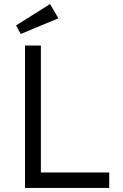

<svg xmlns="http://www.w3.org/2000/svg" viewBox="-20 -924 606 944"><path d="M103 0V-700H181V-76H517V0ZM82 -757 59 -799 226 -904 267 -834Z"/></svg>

Font: Lexend Deca Light
Style: Regular
Weight: 300
Designer: Bonnie Shaver-Troup, Thomas Jockin
Foundry: Lexend
Version: Version 1.008; ttfautohint (v1.8.4.7-5d5b)